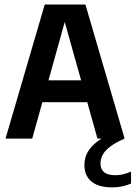

<svg xmlns="http://www.w3.org/2000/svg" viewBox="-20 -615 602 852"><path d="M4.5 0 178.5 -595H359L533 0H412.5L260.5 -541.5H274L123 0ZM108 -161.5 131 -258.5H405L429 -161.5ZM479 216.5Q416.5 216.5 385.5 190.2Q354.5 164 354.5 117.5Q354.5 87.5 368.2 61.5Q382 35.5 413 12.2Q444 -11 496 -34L533 0Q490 19 466.8 37.2Q443.5 55.5 434.8 73.8Q426 92 426 110.5Q426 136 442 149.2Q458 162.5 492.5 162.5Q508 162.5 524.8 158.8Q541.5 155 561.5 146.5V199.5Q542.5 207.5 522.5 212Q502.5 216.5 479 216.5Z"/></svg>

Font: Encode Sans SC Condensed SemiBold
Style: Regular
Weight: 600
Width: 3
Designer: Multiple Designers
Foundry: Impallari Type
Version: Version 3.002